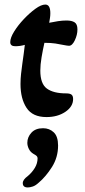

<svg xmlns="http://www.w3.org/2000/svg" viewBox="-20 -501 375 843"><path d="M184 13Q123 13 96.5 -27.5Q70 -68 70 -132Q70 -155 72.5 -177Q75 -199 78 -221Q81 -243 84 -264Q87 -285 89 -304Q68 -298 47 -298Q25 -298 25 -316Q25 -335 42 -362.5Q59 -390 84.5 -417Q110 -444 135.5 -462.5Q161 -481 179 -481Q201 -481 201 -443Q201 -433 199.5 -422.5Q198 -412 196 -401Q215 -405 234.5 -408Q254 -411 272 -411Q295 -411 307.5 -403Q320 -395 320 -372Q320 -348 308.5 -324Q297 -300 283 -300Q280 -300 273 -301Q266 -302 256 -304Q243 -307 223 -310Q203 -313 175 -313Q168 -282 162.5 -249.5Q157 -217 157 -191Q157 -133 186 -112Q215 -91 270 -91Q287 -91 294 -85.5Q301 -80 301 -66Q301 -33 267 -10Q233 13 184 13ZM102 322Q80 322 80 303Q80 288 102 272Q121 256 133 236Q145 216 145 194Q145 188 141 184Q137 180 126 174Q113 166 106.5 152.5Q100 139 100 126Q100 101 118 81.5Q136 62 169 62Q197 62 216 80Q235 98 235 138Q235 190 208 232.5Q181 275 150 301Q136 314 123.5 318Q111 322 102 322Z"/></svg>

Font: Akaya Kanadaka
Style: Regular
Weight: 400
Designer: Vaishnavi Murthy Yerkadithaya, Juan Luis Blanco Aristondo
Version: Version 1.002; ttfautohint (v1.8.3)